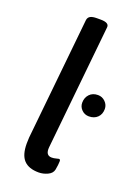

<svg xmlns="http://www.w3.org/2000/svg" viewBox="-145 -815 639 885"><g transform="rotate(20 174.5 -373.0)"><path d="M65 -100Q65 -119 66 -129L127 -728Q129 -741 139.5 -747Q150 -753 172 -753H190Q233 -753 230 -729L168 -119Q164 -78 195 -78Q206 -78 216 -81Q226 -84 229 -84Q236 -84 236 -75Q236 -58 231 -32Q227 -13 205.5 -3Q184 7 162 7Q113 7 89 -18.5Q65 -44 65 -100ZM241 -364Q241 -389 256.5 -405.5Q272 -422 298 -422Q319 -422 334 -407Q349 -392 349 -372Q349 -346 333 -330.5Q317 -315 291 -315Q270 -315 255.5 -329.5Q241 -344 241 -364Z"/></g></svg>

Font: Asap-MediumItalic
Style: Italic
Weight: 500
Italic angle: -6°
Designer: Pablo Cosgaya
Foundry: Omnibus-Type
Version: Version 2.000; ttfautohint (v1.8)